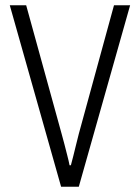

<svg xmlns="http://www.w3.org/2000/svg" viewBox="-20 -706 530 726"><path d="M211 0 17 -686H79L213 -200Q218 -183 223.5 -161Q229 -139 234.5 -118Q240 -97 243 -81H248Q252 -95 257 -115.5Q262 -136 267.5 -158Q273 -180 278 -200L411 -686H472L278 0Z"/></svg>

Font: Archivo Condensed ExtraLight
Style: Regular
Weight: 250
Width: 3
Designer: Hector Gatti
Foundry: Omnibus-Type
Version: Version 2.001